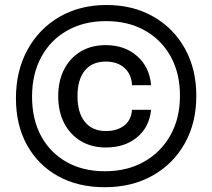

<svg xmlns="http://www.w3.org/2000/svg" viewBox="-20 -716 864 783"><path d="M217.4 -324Q217.4 -260.9 241.7 -213.9Q266 -166.9 309.8 -140.7Q353.5 -114.5 411.7 -114.5Q488.7 -114.5 539 -156.1Q589.2 -197.6 596.1 -268.2H518.3Q515.8 -227.7 487.3 -204.7Q458.8 -181.6 412 -181.6Q356.6 -181.6 326.3 -218.8Q296 -256 296 -323.9Q296 -391.3 325.8 -428.1Q355.6 -464.9 411.6 -464.9Q458.8 -464.9 487.7 -438.9Q516.6 -412.9 518.3 -368.6H596.1Q590.2 -442 539.4 -487Q488.5 -532 411 -532Q353 -532 309.4 -506.1Q265.8 -480.1 241.6 -433.4Q217.4 -386.6 217.4 -324ZM407.4 -17.6Q318.2 -17.6 251.4 -55.4Q184.5 -93.1 147.6 -161.3Q110.7 -229.5 110.7 -321.5Q110.7 -414.5 148.4 -483.8Q186 -553 254.1 -591.4Q322.1 -629.9 412.4 -629.9Q502.9 -629.9 570.7 -591.8Q638.5 -553.6 676.2 -485.4Q713.9 -417.1 713.9 -326.1Q713.9 -234.1 675.3 -164.8Q636.6 -95.5 567.8 -56.6Q498.9 -17.6 407.4 -17.6ZM780.6 -324.9Q780.6 -434.3 734.2 -517.8Q687.7 -601.3 605.1 -648.4Q522.5 -695.6 414.5 -695.6Q305.5 -695.6 222.1 -647Q138.7 -598.4 91.9 -512.7Q45 -427 45 -314.7Q45 -206 90.1 -124.5Q135.1 -43 216.6 2.3Q298.1 47.5 407.1 47.5Q517.7 47.5 601.8 0.4Q685.9 -46.7 733.2 -130.7Q780.6 -214.6 780.6 -324.9Z"/></svg>

Font: Overused Grotesk Light
Style: Regular
Weight: 300
Designer: RandomMaerks
Version: Version 0.005